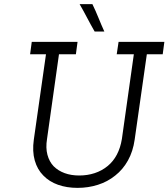

<svg xmlns="http://www.w3.org/2000/svg" viewBox="-20 -903 817 931"><path d="M134 -700 126 -640H203L144 -226Q136 -169 148.5 -125Q161 -81 190 -52Q219 -22 261.5 -7Q304 8 356 8Q408 8 455 -7Q502 -22 539 -52Q576 -81 600.5 -125Q625 -169 633 -226L692 -640H769L777 -700H555L546 -640H629L571 -229Q564 -186 546.5 -153Q529 -120 502 -98Q474 -75 439 -63.5Q404 -52 364 -52Q325 -52 293.5 -63.5Q262 -75 240 -97Q219 -119 210 -152.5Q201 -186 208 -229L266 -640H348L356 -700ZM428 -883H366Q385 -850 402.5 -816.5Q420 -783 439 -750H486Q471 -783 457.5 -816.5Q444 -850 428 -883Z"/></svg>

Font: Josefin Slab Thin SemiBold
Style: Italic
Weight: 600
Italic angle: -12°
Version: Version 2.000